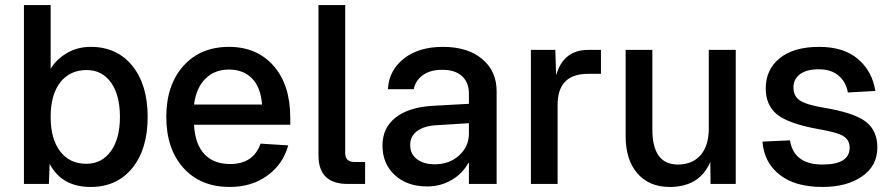

<svg xmlns="http://www.w3.org/2000/svg" viewBox="-20 -730 3544 762"><path d="M340 12Q225 12 177 -80L174 0H75V-710H181V-457Q203 -494 245 -519Q287 -544 340 -544Q444 -544 505 -469Q566 -394 566 -266Q566 -138 505 -63Q444 12 340 12ZM323 -80Q384 -80 420 -130Q456 -180 456 -266Q456 -353 420.5 -402.5Q385 -452 324 -452Q257 -452 219 -403Q181 -354 181 -266Q181 -179 218.5 -129.5Q256 -80 323 -80Z M892 12Q776 12 708 -63.5Q640 -139 640 -266Q640 -392 707.5 -468Q775 -544 889 -544Q999 -544 1065.5 -469Q1132 -394 1132 -262V-235H750Q754 -158 791 -118.5Q828 -79 893 -79Q986 -79 1014 -160L1124 -153Q1103 -78 1041 -33Q979 12 892 12ZM750 -315H1020Q1015 -384 980 -419Q945 -454 889 -454Q832 -454 795.5 -418Q759 -382 750 -315Z M1360 0Q1244 0 1244 -113V-710H1350V-123Q1350 -87 1387 -87H1429V0Z M1676 10Q1596 10 1547 -35Q1498 -80 1498 -152V-153Q1498 -222 1549.5 -263Q1601 -304 1696 -310L1841 -318V-358Q1841 -403 1813.5 -428Q1786 -453 1735 -453Q1689 -453 1660 -433Q1631 -413 1623 -380L1622 -376H1519L1520 -381Q1525 -452 1583.5 -498Q1642 -544 1738 -544Q1836 -544 1893.5 -496Q1951 -448 1951 -368V0H1841V-84H1839Q1816 -41 1772 -15.5Q1728 10 1676 10ZM1608 -154Q1608 -119 1634.5 -98.5Q1661 -78 1706 -78Q1763 -78 1802 -113Q1841 -148 1841 -200V-241L1711 -233Q1662 -230 1635 -209.5Q1608 -189 1608 -155Z M2087 0V-532H2184L2187 -431Q2216 -532 2314 -532H2365V-437H2314Q2193 -437 2193 -314V0Z M2638 12Q2557 12 2510 -41.5Q2463 -95 2463 -190V-532H2569V-217Q2569 -77 2670 -77Q2728 -77 2760.5 -114.5Q2793 -152 2793 -220V-532H2900V0H2800L2799 -87Q2756 12 2638 12Z M3244 12Q3135 12 3073.5 -37Q3012 -86 3006 -168L3115 -173Q3131 -77 3244 -77Q3352 -77 3352 -144Q3352 -174 3327.5 -189.5Q3303 -205 3226 -218Q3110 -239 3064.5 -275.5Q3019 -312 3019 -379Q3019 -454 3074.5 -499Q3130 -544 3231 -544Q3329 -544 3385.5 -495.5Q3442 -447 3454 -369L3345 -363Q3337 -406 3307.5 -430.5Q3278 -455 3230 -455Q3181 -455 3155 -435.5Q3129 -416 3129 -383Q3129 -348 3155 -331Q3181 -314 3247 -303Q3369 -283 3415.5 -247.5Q3462 -212 3462 -145Q3462 -72 3401.5 -30Q3341 12 3244 12Z"/></svg>

Font: Txt Sans Medium
Style: Regular
Weight: 500
Designer: Open Source
Foundry: XRLN
Version: Version 1.0